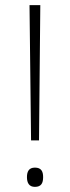

<svg xmlns="http://www.w3.org/2000/svg" viewBox="-20 -809 273 748"><path d="M132 -262 137 -789H95L101 -262ZM85 -119C85 -97 93 -81 116 -81C141 -81 148 -96 148 -119C148 -141 141 -156 116 -156C92 -156 85 -140 85 -119Z"/></svg>

Font: Noto Sans Kannada UI ExtraCondensed ExtraLight
Style: Regular
Weight: 200
Width: 2
Designer: Jelle Bosma - Monotype Design Team
Foundry: Monotype Imaging Inc.
Version: Version 2.005